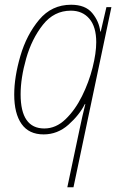

<svg xmlns="http://www.w3.org/2000/svg" viewBox="-20 -557 514 810"><path d="M264 233H290L450 -527H429L405 -424H403Q398 -467 369 -502Q340 -537 280 -537Q198 -537 145 -473.5Q92 -410 66 -321Q40 -232 40 -158Q40 -78 71 -34Q102 10 164 10Q223 10 269 -31Q315 -72 338 -118H340Q334 -94 327.5 -66Q321 -38 316 -13ZM167 -15Q67 -15 67 -159Q67 -228 90.5 -310.5Q114 -393 161 -452.5Q208 -512 279 -512Q328 -512 357 -478Q386 -444 386 -379Q386 -333 370.5 -271.5Q355 -210 326 -151.5Q297 -93 256.5 -54Q216 -15 167 -15Z"/></svg>

Font: Noto Sans UI SemiCondensed Thin
Style: Italic
Weight: 250
Width: 4
Italic angle: -12°
Designer: Monotype Design Team
Foundry: Monotype Imaging Inc.
Version: Version 1.901